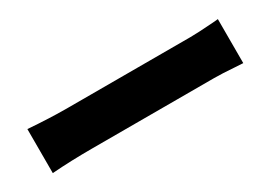

<svg xmlns="http://www.w3.org/2000/svg" viewBox="-9 -728 994 705"><g transform="rotate(-30 488.5 -375.5)"><path d="M252.9 -461.9H771.5Q800.8 -461.9 869.1 -466.8Q886.7 -468.8 891.6 -468.8V-282.2Q884.8 -282.2 857.4 -284.2Q804.7 -288.1 771.5 -288.1H252.9Q164.1 -288.1 84 -282.2V-468.8Q174.8 -461.9 252.9 -461.9Z"/></g></svg>

Font: Min Sans Black
Style: Regular
Weight: 900
Designer: Jinseong-Kim, NotoSansCJK, Nunito
Foundry: Jinseong-Kim
Version: Version 1.000